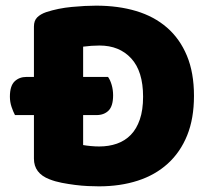

<svg xmlns="http://www.w3.org/2000/svg" viewBox="-20 -643 741 679"><path d="M330 16Q313 16 291 15Q269 14 245.5 11Q222 8 198.5 3.5Q175 -1 155 -9Q100 -30 100 -82V-236H33Q27 -247 21 -264.5Q15 -282 15 -301Q15 -339 31.5 -355Q48 -371 74 -371H100V-549Q100 -570 111.5 -581.5Q123 -593 143 -600Q186 -614 234 -618.5Q282 -623 320 -623Q398 -623 461.5 -604Q525 -585 570.5 -545.5Q616 -506 641 -446Q666 -386 666 -304Q666 -224 642 -164.5Q618 -105 573.5 -64.5Q529 -24 467 -4Q405 16 330 16ZM274 -130Q285 -128 301 -126.5Q317 -125 331 -125Q365 -125 393.5 -135Q422 -145 442.5 -166Q463 -187 474.5 -220.5Q486 -254 486 -301Q486 -391 444 -436.5Q402 -482 332 -482Q318 -482 303.5 -481Q289 -480 274 -478V-371H362Q370 -360 375 -342.5Q380 -325 380 -306Q380 -268 364 -252Q348 -236 321 -236H274Z"/></svg>

Font: Baloo Paaji
Style: Regular
Weight: 400
Designer: Shuchita Grover and Ek Type
Foundry: Ek Type
Version: Version 1.007;PS 1.000;hotconv 1.0.88;makeotf.lib2.5.647800